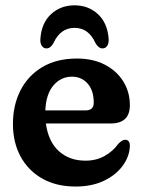

<svg xmlns="http://www.w3.org/2000/svg" viewBox="-20 -688 535 720"><path d="M467 -293.5Q467 -225 395 -225H152Q161.5 -156.5 201 -121Q240.5 -85.5 300.5 -85.5Q342 -85.5 373.5 -103.8Q405 -122 423 -148Q439 -164.5 449.5 -164Q467.5 -163.5 467 -140Q465.5 -101 440 -66.2Q414.5 -31.5 369.5 -10Q324.5 11.5 263.5 11.5Q191.5 11.5 138.8 -18.2Q86 -48 57.2 -101Q28.5 -154 28.5 -223.5Q28.5 -293.5 56.8 -349Q85 -404.5 138.8 -436.5Q192.5 -468.5 268.5 -468.5Q328.5 -468.5 373 -445.5Q417.5 -422.5 442.2 -382.8Q467 -343 467 -293.5ZM250 -400.5Q208.5 -400.5 180.5 -367.8Q152.5 -335 150 -274H301Q331.5 -274 331.5 -303Q331.5 -349 308.5 -374.8Q285.5 -400.5 250 -400.5ZM259.5 -583.5Q206.5 -583.5 180.5 -526.5Q169.5 -506.5 154.5 -506.5Q143 -506.5 136.5 -516.5Q130 -526.5 131.5 -542.5Q135.5 -602 171.5 -635Q207.5 -668 259.5 -668Q311.5 -668 347.2 -635Q383 -602 387.5 -542.5Q388.5 -526.5 382.2 -516.5Q376 -506.5 364.5 -506.5Q349.5 -506.5 338 -526.5Q312.5 -583.5 259.5 -583.5Z"/></svg>

Font: Fraunces 72pt S100 SemiBold
Style: Regular
Weight: 600
Version: Version 1.000; ttfautohint (v1.8.3)